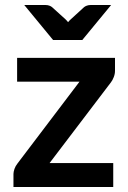

<svg xmlns="http://www.w3.org/2000/svg" viewBox="-20 -743 510 763"><path d="M437 -462Q437 -449 432.2 -436.8Q427.5 -424.5 421 -416L177 -95H430V0H33.5V-51.5Q33.5 -60 37.5 -71.8Q41.5 -83.5 50 -94L296 -418.5H48V-513H437ZM307 -584H191L76.5 -723H162Q169.5 -723 176.2 -720.5Q183 -718 187 -714.5L240 -666.5Q244 -663 250.5 -655Q253 -658.5 256 -661.2Q259 -664 261.5 -666.5L314 -714.5Q318 -718 325 -720.5Q332 -723 339 -723H421.5Z"/></svg>

Font: Lato TR
Style: Bold
Weight: 700
Designer: Lukasz Dziedzic
Foundry: tyPoland Lukasz Dziedzic
Version: Version 1.104 2013